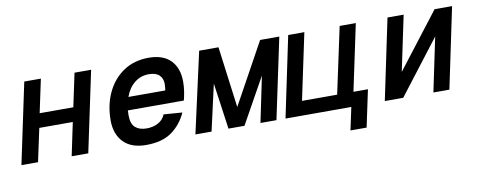

<svg xmlns="http://www.w3.org/2000/svg" viewBox="-61 -824 3122 1253"><g transform="rotate(-10 1500.0 -198.0)"><path d="M22 0 135 -534H245L198 -313H421L468 -534H578L465 0H355L401 -219H179L132 0Z M848 12Q749 12 697.5 -41.5Q646 -95 646 -186Q646 -288 684.5 -369.5Q723 -451 793.5 -498.5Q864 -546 961 -546Q1056 -546 1106 -495Q1156 -444 1156 -353Q1156 -321 1151 -289Q1146 -257 1139 -231H768Q767 -215 767 -199Q767 -141 794.5 -117.5Q822 -94 869 -94Q912 -94 945.5 -112Q979 -130 993 -165L1116 -156Q1082 -80 1018 -34Q954 12 848 12ZM943 -440Q889 -440 848 -407Q807 -374 787 -317H1031Q1032 -326 1033.5 -335Q1035 -344 1035 -359Q1035 -397 1012 -418.5Q989 -440 943 -440Z M1175 0 1294 -534H1422L1475 -129L1698 -534H1825L1712 0H1606L1669 -303L1500 0H1394L1351 -306L1282 0Z M2176 150 2208 0H1772L1884 -534H1991L1898 -95H2131L2225 -534H2332L2239 -95H2335L2283 150Z M2430 0 2542 -534H2649L2572 -168L2854 -534H2970L2858 0H2752L2827 -358L2552 0Z"/></g></svg>

Font: Geist Mono SemiBold
Style: Italic
Weight: 600
Italic angle: -12°
Monospace: yes
Designer: Basement.studio, Andrés Briganti, Mateo Zaragoza
Foundry: Basement.studio, Vercel, Andrés Briganti, Guido Ferreyra, Mateo Zaragoza
Version: Version 1.500; ttfautohint (v1.8.4.7-5d5b)